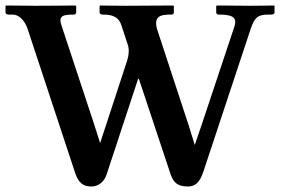

<svg xmlns="http://www.w3.org/2000/svg" viewBox="-20 -666 1038 698"><path d="M312 12C337 12 359 -4 368 -33L479 -370C480 -375 482 -380 483 -380C485 -380 486 -376 489 -367L598 -39C608 -7 621 12 663 12C691 12 707 -4 720 -44L891 -560C905 -601 916 -613 955 -613H966C967 -613 978 -613 978 -621V-645L976 -646C976 -646 924 -645 892 -645C850 -645 769 -646 769 -646L766 -644V-620C766 -617 770 -613 774 -613C822 -613 844 -605 832 -569L714 -215L688 -139L667 -207L553 -554C534 -611 568 -613 604 -613C607 -613 612 -615 612 -620V-644L610 -646C610 -646 489 -645 440 -645C400 -645 344 -646 344 -646L342 -644V-621C342 -616 347 -613 354 -613H357C396 -613 414 -599 422 -572L443 -508C447 -498 448 -489 448 -480C448 -467 445 -454 441 -442L367 -216L344 -146L321 -218L204 -572C191 -609 209 -613 248 -613C253 -613 257 -616 257 -622V-644L254 -646C254 -646 164 -645 113 -645C75 -645 2 -646 2 -646L0 -644V-621C0 -616 5 -613 12 -613H25C53 -613 71 -587 80 -562L254 -35C265 -5 279 12 312 12Z"/></svg>

Font: Libertinus Serif Semibold
Style: Regular
Weight: 600
Designer: Philipp H. Poll, Khaled Hosny
Foundry: Caleb Maclennan
Version: Version 7.050;RELEASE